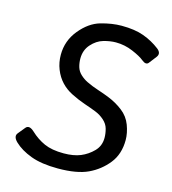

<svg xmlns="http://www.w3.org/2000/svg" viewBox="-109 -804 811 907"><g transform="rotate(15 297.0 -350.5)"><path d="M41 -54.7Q16.6 -78.6 31.2 -96.7L59.1 -130.9Q74.2 -149.4 101.1 -124.5Q132.8 -94.7 169.9 -78.1Q207 -61.5 264.6 -61.5Q313.5 -61.5 347.2 -75.4Q380.9 -89.4 407 -116Q433.1 -142.6 433.1 -182.1Q433.1 -203.1 427 -225.6Q420.9 -248 401.6 -265.1Q382.3 -282.2 358.9 -291.5Q332 -302.2 301.8 -312.3Q271.5 -322.3 234.4 -340.8Q203.1 -356.4 180.7 -380.4Q158.2 -404.3 145 -437.5Q131.8 -470.7 131.8 -508.3Q131.8 -577.1 175.8 -630.6Q219.7 -684.1 273.9 -699.5Q328.1 -714.8 374.5 -714.8Q439.5 -714.8 483.4 -698.7Q527.3 -682.6 563.5 -654.8Q587.4 -636.2 571.8 -615.7L543.5 -579.1Q532.2 -564.5 509.8 -583Q492.2 -597.7 452.1 -614.7Q412.1 -631.8 368.7 -631.8Q340.8 -631.8 308.6 -622.6Q276.4 -613.3 251 -584.7Q225.6 -556.2 225.6 -515.1Q225.6 -493.7 231.4 -473.9Q237.3 -454.1 253.2 -439.5Q269 -424.8 287.1 -416Q315.4 -402.3 345.5 -392.6Q375.5 -382.8 399.9 -373Q439 -357.4 471.4 -332.5Q503.9 -307.6 518.1 -269.8Q532.2 -231.9 532.2 -197.8Q532.2 -128.9 495.1 -82.5Q458 -36.1 403.8 -10.7Q349.6 14.6 256.8 14.6Q176.8 14.6 124.5 -4.9Q72.3 -24.4 41 -54.7Z"/></g></svg>

Font: Istok
Style: Italic
Weight: 500
Italic angle: -13°
Designer: Andrey V. Panov
Foundry: Andrey V. Panov
Version: Version 1.0.3